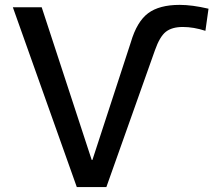

<svg xmlns="http://www.w3.org/2000/svg" viewBox="-20 -760 889 780"><path d="M32.2 -730.5H149.4L352.5 -110.4H355.5L511.7 -588.9Q536.1 -671.9 581.5 -706.1Q627 -740.2 710 -740.2Q760.7 -740.2 827.1 -724.6L814.5 -634.8Q766.6 -650.4 722.7 -650.4Q678.7 -650.4 653.8 -630.9Q628.9 -611.3 609.4 -555.7L412.1 0H292Z"/></svg>

Font: GenEi M Gothic v2 Medium
Style: Regular
Weight: 500
Version: Version 2.0